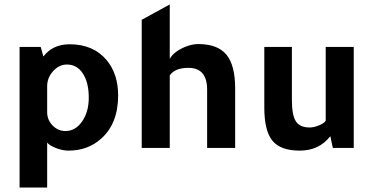

<svg xmlns="http://www.w3.org/2000/svg" viewBox="-20 -665 1678 863"><path d="M163 -454 175 -411Q217 -466 293 -466Q400 -466 460 -394Q511 -332 511 -236Q511 -110 435 -42Q375 12 288 12Q262 12 233 1Q204 -10 192 -24V178H68V-454ZM192 -277V-161Q192 -126 216.5 -101Q241 -76 274 -76Q319 -76 349 -119Q379 -162 379 -226Q379 -294 352.5 -334.5Q326 -375 281 -375Q246 -375 219 -345.5Q192 -316 192 -277Z M617 -576 743 -645V-400Q759 -431 809 -453Q842 -467 871 -467Q958 -467 997.5 -419.5Q1037 -372 1037 -267V0H911V-262Q911 -360 827 -360Q766 -360 743 -326V0H617Z M1464 -52Q1414 12 1327 12Q1241 12 1204.5 -32.5Q1168 -77 1168 -182V-454H1292V-215Q1292 -147 1310 -119.5Q1328 -92 1372 -92Q1391 -92 1415 -102Q1439 -112 1444 -123V-454H1570V0H1476L1465 -52Z"/></svg>

Font: Tajawal
Style: Bold
Weight: 700
Designer: Boutros Fonts
Foundry: Created by Boutros International 2017
Version: Version 1.700